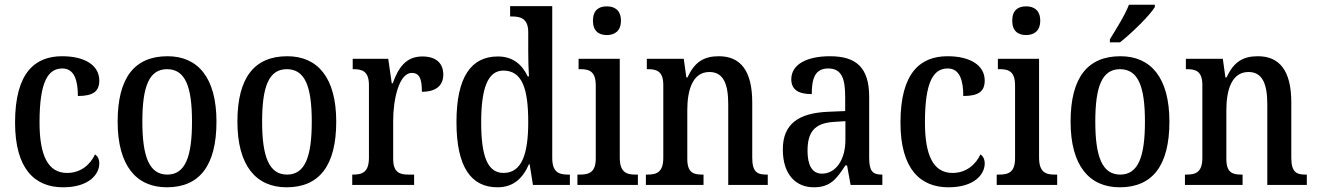

<svg xmlns="http://www.w3.org/2000/svg" viewBox="-20 -786 5597 816"><path d="M248 10C359 10 402 -46 402 -91C402 -110 395 -122 384 -130C364 -87 324 -51 265 -51C184 -51 148 -125 148 -266C148 -443 186 -495 245 -495C297 -495 311 -442 311 -378C378 -378 402 -399 402 -444C402 -508 341 -547 244 -547C131 -547 44 -480 44 -265C44 -68 128 10 248 10Z M689 10C827 10 900 -81 900 -269C900 -456 821 -547 692 -547C552 -547 480 -456 480 -269C480 -81 560 10 689 10ZM691 -44C614 -44 585 -121 585 -269C585 -417 613 -492 690 -492C768 -492 796 -417 796 -269C796 -121 768 -44 691 -44Z M1198 10C1336 10 1409 -81 1409 -269C1409 -456 1330 -547 1201 -547C1061 -547 989 -456 989 -269C989 -81 1069 10 1198 10ZM1200 -44C1123 -44 1094 -121 1094 -269C1094 -417 1122 -492 1199 -492C1277 -492 1305 -417 1305 -269C1305 -121 1277 -44 1200 -44Z M1477 0H1740V-44H1716C1680 -44 1651 -52 1651 -111V-274C1651 -361 1675 -476 1730 -476C1763 -476 1773 -451 1773 -396C1835 -396 1864 -424 1864 -469C1864 -515 1836 -546 1775 -546C1704 -546 1673 -497 1649 -432H1645L1630 -536H1479V-492H1482C1520 -492 1548 -483 1548 -424V-116C1548 -53 1519 -44 1480 -44H1477Z M2094 10C2162 10 2202 -28 2228 -88H2231L2245 0H2402V-44H2394C2354 -44 2327 -55 2327 -115V-760H2148V-716H2155C2193 -716 2225 -707 2225 -649V-569C2225 -533 2226 -493 2228 -461H2223C2199 -511 2161 -546 2096 -546C1983 -546 1920 -460 1920 -267C1920 -75 1983 10 2094 10ZM2120 -51C2052 -51 2025 -122 2025 -266C2025 -408 2052 -486 2119 -486C2200 -486 2225 -408 2225 -267C2225 -130 2197 -51 2120 -51Z M2559 -637C2592 -637 2619 -654 2619 -698C2619 -743 2592 -759 2559 -759C2525 -759 2500 -743 2500 -698C2500 -654 2525 -637 2559 -637ZM2434 0H2691V-44H2680C2641 -44 2614 -55 2614 -117V-536H2439V-492H2448C2486 -492 2512 -481 2512 -423V-113C2512 -54 2484 -44 2445 -44H2434Z M2725 0H2970V-44H2965C2927 -44 2901 -52 2901 -111V-318C2901 -402 2923 -480 2995 -480C3055 -480 3075 -428 3075 -343V0H3243V-44H3238C3200 -44 3177 -53 3177 -116V-351C3177 -487 3126 -547 3035 -547C2972 -547 2932 -523 2902 -457H2897L2886 -536H2729V-492H2734C2771 -492 2799 -483 2799 -425V-115C2799 -53 2770 -44 2731 -44H2725Z M3439 10C3510 10 3536 -27 3573 -83H3580L3595 0H3730V-44H3727C3688 -44 3674 -60 3674 -116V-374C3674 -500 3618 -547 3507 -547C3412 -547 3343 -514 3343 -449C3343 -406 3372 -386 3430 -386C3430 -451 3443 -495 3500 -495C3560 -495 3572 -447 3572 -373V-314L3501 -311C3371 -306 3307 -257 3307 -151C3307 -41 3365 10 3439 10ZM3473 -48C3431 -48 3412 -85 3412 -145C3412 -223 3440 -263 3525 -268L3573 -271V-191C3573 -108 3533 -48 3473 -48Z M4011 10C4122 10 4165 -46 4165 -91C4165 -110 4158 -122 4147 -130C4127 -87 4087 -51 4028 -51C3947 -51 3911 -125 3911 -266C3911 -443 3949 -495 4008 -495C4060 -495 4074 -442 4074 -378C4141 -378 4165 -399 4165 -444C4165 -508 4104 -547 4007 -547C3894 -547 3807 -480 3807 -265C3807 -68 3891 10 4011 10Z M4341 -637C4374 -637 4401 -654 4401 -698C4401 -743 4374 -759 4341 -759C4307 -759 4282 -743 4282 -698C4282 -654 4307 -637 4341 -637ZM4216 0H4473V-44H4462C4423 -44 4396 -55 4396 -117V-536H4221V-492H4230C4268 -492 4294 -481 4294 -423V-113C4294 -54 4266 -44 4227 -44H4216Z M4697 -619V-606H4740C4791 -646 4867 -721 4888 -756V-766H4778C4761 -721 4725 -665 4697 -619ZM4739 10C4877 10 4950 -81 4950 -269C4950 -456 4871 -547 4742 -547C4602 -547 4530 -456 4530 -269C4530 -81 4610 10 4739 10ZM4741 -44C4664 -44 4635 -121 4635 -269C4635 -417 4663 -492 4740 -492C4818 -492 4846 -417 4846 -269C4846 -121 4818 -44 4741 -44Z M5016 0H5261V-44H5256C5218 -44 5192 -52 5192 -111V-318C5192 -402 5214 -480 5286 -480C5346 -480 5366 -428 5366 -343V0H5534V-44H5529C5491 -44 5468 -53 5468 -116V-351C5468 -487 5417 -547 5326 -547C5263 -547 5223 -523 5193 -457H5188L5177 -536H5020V-492H5025C5062 -492 5090 -483 5090 -425V-115C5090 -53 5061 -44 5022 -44H5016Z"/></svg>

Font: Noto Serif Condensed Medium
Style: Regular
Weight: 500
Width: 3
Designer: Monotype Design Team
Foundry: Monotype Imaging Inc.
Version: Version 2.015